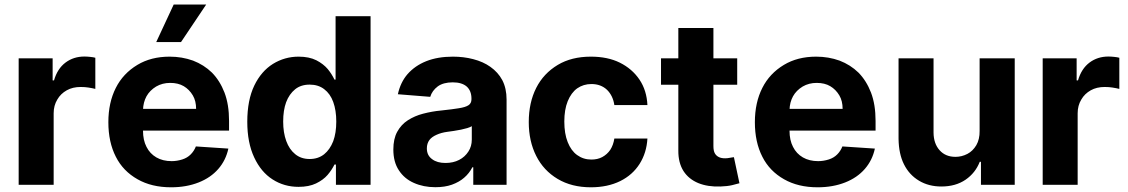

<svg xmlns="http://www.w3.org/2000/svg" viewBox="-20 -797 4865 828"><path d="M211.4 0H60.5V-545.4H207V-450.2H212.9Q227.5 -501 262.7 -527.3Q297.4 -553.2 343.8 -553.2Q355 -553.2 368.2 -551.8Q383.3 -550.3 391.1 -547.9V-413.6Q379.9 -416.5 361.8 -419.4Q346.7 -421.9 327.6 -421.9Q293.5 -421.9 268.1 -407.7Q241.7 -393.1 227.1 -367.7Q211.4 -341.8 211.4 -308.6Z M717.8 10.7Q633.8 10.7 573.2 -23.9Q510.7 -59.1 479.5 -121.1Q447.3 -184.1 447.3 -270Q447.3 -354.5 479.5 -418Q510.7 -480 572.3 -517.1Q631.3 -552.7 711.4 -552.7Q765.1 -552.7 812.5 -535.6Q859.4 -517.6 894 -483.9Q928.2 -449.2 948.2 -397.5Q967.8 -346.2 967.8 -275.4V-233.9H507.3V-327.6H825.7Q825.7 -361.8 811.5 -385.7Q796.4 -411.1 772.5 -425.3Q748.5 -439.5 713.9 -439.5Q680.2 -439.5 653.3 -423.8Q626 -407.2 611.8 -381.8Q597.7 -356 596.7 -322.8V-233.9Q596.7 -192.4 611.8 -163.6Q626.5 -134.3 654.3 -118.2Q682.1 -102.1 720.2 -102.1Q743.2 -102.1 766.1 -109.4Q787.6 -116.2 802.2 -130.9Q816.9 -145.5 824.7 -165.5L964.8 -156.2Q954.1 -106 921.4 -68.4Q888.7 -30.8 836.9 -10.3Q783.7 10.7 717.8 10.7ZM760.7 -615.7H653.8L729 -777.3H869.1Z M1267.6 8.8Q1205.1 8.8 1155.3 -23.4Q1105.5 -55.2 1076.2 -118.2Q1046.4 -181.6 1046.4 -272Q1046.4 -365.2 1076.7 -428.2Q1106.4 -489.7 1157.2 -521.5Q1208 -552.7 1267.6 -552.7Q1313 -552.7 1344.2 -537.1Q1374.5 -521.5 1393.6 -499Q1411.6 -476.6 1422.4 -453.6H1427.2V-727.1H1578.1V0H1428.7V-87.4H1422.4Q1410.6 -63.5 1392.6 -42.5Q1374 -21 1342.8 -5.9Q1312 8.8 1267.6 8.8ZM1315.4 -111.3Q1352.1 -111.3 1377.9 -131.8Q1402.8 -151.9 1417 -188Q1430.2 -223.6 1430.2 -272.9Q1430.2 -321.3 1417 -357.4Q1404.3 -392.6 1377.9 -412.6Q1352.5 -432.1 1315.4 -432.1Q1277.8 -432.1 1252.9 -412.1Q1227.1 -391.1 1213.9 -356Q1201.2 -321.3 1201.2 -272.9Q1201.2 -225.1 1214.4 -189Q1227.5 -152.8 1252.9 -132.3Q1278.3 -111.3 1315.4 -111.3Z M1857.4 10.3Q1806.2 10.3 1764.6 -8.3Q1723.6 -26.4 1700.2 -62.5Q1676.3 -98.1 1676.3 -152.3Q1676.3 -198.2 1692.9 -228.5Q1710 -259.8 1738.8 -278.3Q1768.6 -297.4 1804.2 -306.6Q1843.8 -316.9 1881.3 -320.3Q1935.5 -326.2 1958 -330.1Q1987.3 -334.5 2000.5 -343.3Q2013.2 -351.6 2013.2 -369.1V-371.6Q2013.2 -405.3 1992.7 -423.8Q1971.7 -441.9 1932.6 -441.9Q1891.6 -441.9 1867.7 -424.3Q1843.3 -405.8 1835.4 -379.4L1695.8 -390.6Q1707 -441.9 1737.3 -477.1Q1769.5 -513.7 1818.4 -533.2Q1867.7 -552.7 1933.1 -552.7Q1979.5 -552.7 2020.5 -542Q2064 -530.8 2094.7 -508.8Q2127.9 -485.4 2146 -451.7Q2164.6 -416 2164.6 -367.7V0H2021V-75.7H2017.1Q2003.9 -49.8 1981.9 -30.8Q1960.9 -12.2 1928.7 -0.5Q1898.4 10.3 1857.4 10.3ZM1900.9 -94.2Q1934.6 -94.2 1960 -107.4Q1984.9 -120.1 2000 -143.6Q2014.6 -166 2014.6 -194.8V-252.9Q2009.3 -249 1995.1 -244.6Q1979.5 -240.2 1967.8 -237.8Q1947.3 -233.9 1937 -232.4Q1928.2 -231 1909.2 -228.5Q1883.3 -225.1 1862.8 -215.8Q1841.8 -206.5 1832 -193.4Q1820.8 -178.2 1820.8 -157.2Q1820.8 -126.5 1843.8 -110.4Q1865.2 -94.2 1900.9 -94.2Z M2528.3 10.7Q2445.3 10.7 2384.8 -25.4Q2324.2 -61.5 2292.5 -124.5Q2260.3 -188 2260.3 -270.5Q2260.3 -354.5 2292.5 -418Q2324.2 -480.5 2385.3 -517.1Q2444.8 -552.7 2527.8 -552.7Q2600.6 -552.7 2652.8 -526.9Q2706.1 -500.5 2737.8 -453.6Q2769 -407.2 2772 -343.8H2629.4Q2623.5 -384.3 2597.7 -409.7Q2571.3 -434.6 2530.3 -434.6Q2496.1 -434.6 2469.2 -416Q2443.4 -397.5 2428.2 -360.4Q2413.6 -324.2 2413.6 -272.9Q2413.6 -220.7 2428.2 -184.1Q2442.9 -147 2468.8 -128.4Q2495.6 -108.9 2530.3 -108.9Q2557.1 -108.9 2577.1 -119.6Q2598.1 -130.9 2611.8 -150.9Q2625 -171.4 2629.4 -199.7H2772Q2768.6 -138.2 2738.3 -90.3Q2708 -42.5 2654.8 -16.1Q2600.1 10.7 2528.3 10.7Z M2830.6 -545.4H3159.2V-431.6H2830.6ZM2905.3 -147.9V-676.3H3056.6V-167.5Q3056.6 -146 3063 -135.3Q3069.3 -124.5 3081.1 -119.1Q3091.3 -114.3 3107.4 -114.3Q3116.7 -114.3 3128.9 -116.7Q3132.8 -117.2 3137.9 -118.2Q3143.1 -119.1 3145 -119.1L3168.9 -6.8Q3164.6 -5.4 3137.2 1.5Q3116.7 6.3 3086.9 7.3Q3032.7 9.3 2991.7 -7.3Q2950.2 -24.4 2927.7 -59.1Q2904.8 -95.2 2905.3 -147.9Z M3505.9 10.7Q3421.9 10.7 3361.3 -23.9Q3298.8 -59.1 3267.6 -121.1Q3235.4 -184.1 3235.4 -270Q3235.4 -354.5 3267.6 -418Q3298.8 -480 3360.4 -517.1Q3419.4 -552.7 3499.5 -552.7Q3553.2 -552.7 3600.6 -535.6Q3647.5 -517.6 3682.1 -483.9Q3716.3 -449.2 3736.3 -397.5Q3755.9 -346.2 3755.9 -275.4V-233.9H3295.4V-327.6H3613.8Q3613.8 -361.8 3599.6 -385.7Q3584.5 -411.1 3560.5 -425.3Q3536.6 -439.5 3502 -439.5Q3468.3 -439.5 3441.4 -423.8Q3414.1 -407.2 3399.9 -381.8Q3385.7 -356 3384.8 -322.8V-233.9Q3384.8 -192.4 3399.9 -163.6Q3414.6 -134.3 3442.4 -118.2Q3470.2 -102.1 3508.3 -102.1Q3531.2 -102.1 3554.2 -109.4Q3575.7 -116.2 3590.3 -130.9Q3605 -145.5 3612.8 -165.5L3752.9 -156.2Q3742.2 -106 3709.5 -68.4Q3676.8 -30.8 3625 -10.3Q3571.8 10.7 3505.9 10.7Z M4204.6 -232.4V-545.4H4356V0H4210.4V-99.1H4205.1Q4186.5 -51.3 4144 -22Q4101.1 7.3 4039.6 7.3Q3984.9 7.3 3943.4 -17.6Q3900.9 -43 3878.4 -88.4Q3856 -132.8 3855 -198.2V-545.4H4005.9V-225.1Q4006.3 -177.7 4032.2 -148.9Q4057.6 -120.6 4100.6 -120.6Q4127.4 -120.6 4151.9 -133.3Q4175.3 -145.5 4190.4 -170.9Q4205.1 -196.3 4204.6 -232.4Z M4627.4 0H4476.6V-545.4H4623V-450.2H4628.9Q4643.6 -501 4678.7 -527.3Q4713.4 -553.2 4759.8 -553.2Q4771 -553.2 4784.2 -551.8Q4799.3 -550.3 4807.1 -547.9V-413.6Q4795.9 -416.5 4777.8 -419.4Q4762.7 -421.9 4743.7 -421.9Q4709.5 -421.9 4684.1 -407.7Q4657.7 -393.1 4643.1 -367.7Q4627.4 -341.8 4627.4 -308.6Z"/></svg>

Font: My Font
Style: Bold
Weight: 500
Designer: Rasmus Andersson
Foundry: rsms
Version: Version 0.001